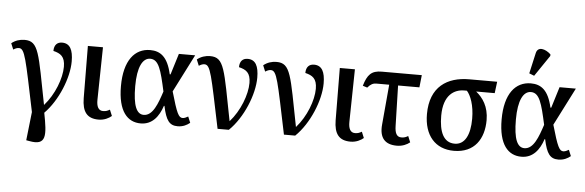

<svg xmlns="http://www.w3.org/2000/svg" viewBox="-66 -1017 4400 1444"><g transform="rotate(5 2133.5 -295.5)"><path d="M191 215C325 241 318 162 285 -7C387 -110 457 -285 457 -409C457 -496 433 -544 373 -544C337 -544 313 -522 313 -476C367 -463 402 -442 402 -364C402 -277 355 -151 278 -65C202 -452 198 -540 90 -540C55 -540 20 -529 -8 -506L11 -460C27 -470 39 -475 53 -475C98 -475 109 -403 192 -4L168 211Z M696 9C739 9 773 -9 794 -27L775 -73C757 -63 746 -58 724 -58C689 -58 674 -88 675 -140L682 -536H568L571 -142C572 -39 609 9 696 9Z M1014 10C1101 10 1150 -55 1177 -137H1181C1204 -28 1231 7 1293 7C1333 7 1363 -9 1385 -27L1366 -73C1352 -65 1338 -58 1325 -58C1295 -58 1280 -87 1233 -251L1378 -536H1255L1206 -377H1200C1171 -507 1115 -546 1038 -546C922 -546 842 -451 842 -257C842 -65 915 10 1014 10ZM1031 -56C978 -56 949 -117 949 -266C949 -411 987 -481 1044 -481C1109 -481 1129 -403 1164 -244C1133 -150 1100 -56 1031 -56Z M1594 0H1679C1785 -102 1858 -282 1858 -409C1858 -496 1834 -544 1774 -544C1738 -544 1714 -522 1714 -476C1768 -463 1803 -442 1803 -364C1803 -277 1756 -151 1679 -65C1603 -452 1599 -540 1491 -540C1456 -540 1421 -529 1393 -506L1412 -460C1428 -470 1440 -475 1454 -475C1500 -475 1510 -403 1594 0Z M2095 0H2180C2286 -102 2359 -282 2359 -409C2359 -496 2335 -544 2275 -544C2239 -544 2215 -522 2215 -476C2269 -463 2304 -442 2304 -364C2304 -277 2257 -151 2180 -65C2104 -452 2100 -540 1992 -540C1957 -540 1922 -529 1894 -506L1913 -460C1929 -470 1941 -475 1955 -475C2001 -475 2011 -403 2095 0Z M2598 9C2641 9 2675 -9 2696 -27L2677 -73C2659 -63 2648 -58 2626 -58C2591 -58 2576 -88 2577 -140L2584 -536H2470L2473 -142C2474 -39 2511 9 2598 9Z M2948 9C2990 9 3024 -7 3046 -25L3027 -71C3010 -61 2998 -56 2976 -56C2940 -56 2927 -86 2926 -139L2918 -443H3079L3089 -536H2787C2708 -536 2679 -502 2654 -418L2688 -407C2711 -434 2730 -443 2754 -443H2851L2824 -141C2814 -39 2858 9 2948 9Z M3378 10C3535 10 3604 -101 3604 -241C3604 -344 3558 -408 3507 -449H3647L3658 -536H3447C3282 -536 3153 -455 3153 -248C3153 -88 3237 10 3378 10ZM3380 -44C3295 -44 3261 -124 3261 -245C3261 -404 3344 -449 3417 -449H3437C3466 -417 3495 -345 3495 -242C3495 -120 3456 -44 3380 -44Z M3931 -605 4039 -764V-776C4000 -813 3940 -831 3928 -775L3893 -620ZM3888 10C3975 10 4024 -55 4051 -137H4055C4078 -28 4105 7 4167 7C4207 7 4237 -9 4259 -27L4240 -73C4226 -65 4212 -58 4199 -58C4169 -58 4154 -87 4107 -251L4252 -536H4129L4080 -377H4074C4045 -507 3989 -546 3912 -546C3796 -546 3716 -451 3716 -257C3716 -65 3789 10 3888 10ZM3905 -56C3852 -56 3823 -117 3823 -266C3823 -411 3861 -481 3918 -481C3983 -481 4003 -403 4038 -244C4007 -150 3974 -56 3905 -56Z"/></g></svg>

Font: Noto Serif SemiCondensed Medium
Style: Regular
Weight: 500
Width: 4
Designer: Monotype Design Team
Foundry: Monotype Imaging Inc.
Version: Version 2.014